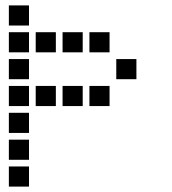

<svg xmlns="http://www.w3.org/2000/svg" viewBox="-20 -708 640 715"><path d="M14 -688Q13 -688 13 -688Q13 -688 13 -687V-614Q13 -613 13 -613Q13 -613 14 -613H87Q88 -613 88 -613Q88 -613 88 -614V-687Q88 -688 88 -688Q88 -688 87 -688ZM14 -588Q13 -588 13 -588Q13 -588 13 -587V-514Q13 -513 13 -513Q13 -513 14 -513H87Q88 -513 88 -513Q88 -513 88 -514V-587Q88 -588 88 -588Q88 -588 87 -588ZM114 -588Q113 -588 113 -588Q113 -588 113 -587V-514Q113 -513 113 -513Q113 -513 114 -513H187Q188 -513 188 -513Q188 -513 188 -514V-587Q188 -588 188 -588Q188 -588 187 -588ZM214 -588Q213 -588 213 -588Q213 -588 213 -587V-514Q213 -513 213 -513Q213 -513 214 -513H287Q288 -513 288 -513Q288 -513 288 -514V-587Q288 -588 288 -588Q288 -588 287 -588ZM314 -588Q313 -588 313 -588Q313 -588 313 -587V-514Q313 -513 313 -513Q313 -513 314 -513H387Q388 -513 388 -513Q388 -513 388 -514V-587Q388 -588 388 -588Q388 -588 387 -588ZM14 -488Q13 -488 13 -488Q13 -488 13 -487V-414Q13 -413 13 -413Q13 -413 14 -413H87Q88 -413 88 -413Q88 -413 88 -414V-487Q88 -488 88 -488Q88 -488 87 -488ZM414 -488Q413 -488 413 -488Q413 -488 413 -487V-414Q413 -413 413 -413Q413 -413 414 -413H487Q488 -413 488 -413Q488 -413 488 -414V-487Q488 -488 488 -488Q488 -488 487 -488ZM14 -388Q13 -388 13 -388Q13 -388 13 -387V-314Q13 -313 13 -313Q13 -313 14 -313H87Q88 -313 88 -313Q88 -313 88 -314V-387Q88 -388 88 -388Q88 -388 87 -388ZM114 -388Q113 -388 113 -388Q113 -388 113 -387V-314Q113 -313 113 -313Q113 -313 114 -313H187Q188 -313 188 -313Q188 -313 188 -314V-387Q188 -388 188 -388Q188 -388 187 -388ZM214 -388Q213 -388 213 -388Q213 -388 213 -387V-314Q213 -313 213 -313Q213 -313 214 -313H287Q288 -313 288 -313Q288 -313 288 -314V-387Q288 -388 288 -388Q288 -388 287 -388ZM314 -388Q313 -388 313 -388Q313 -388 313 -387V-314Q313 -313 313 -313Q313 -313 314 -313H387Q388 -313 388 -313Q388 -313 388 -314V-387Q388 -388 388 -388Q388 -388 387 -388ZM14 -288Q13 -288 13 -288Q13 -288 13 -287V-214Q13 -213 13 -213Q13 -213 14 -213H87Q88 -213 88 -213Q88 -213 88 -214V-287Q88 -288 88 -288Q88 -288 87 -288ZM14 -188Q13 -188 13 -188Q13 -188 13 -187V-114Q13 -113 13 -113Q13 -113 14 -113H87Q88 -113 88 -113Q88 -113 88 -114V-187Q88 -188 88 -188Q88 -188 87 -188ZM14 -88Q13 -88 13 -88Q13 -88 13 -87V-14Q13 -13 13 -13Q13 -13 14 -13H87Q88 -13 88 -13Q88 -13 88 -14V-87Q88 -88 88 -88Q88 -88 87 -88Z"/></svg>

Font: Doto Black
Style: Bold
Weight: 700
Monospace: yes
Version: Version 1.000